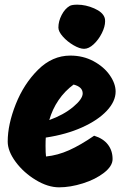

<svg xmlns="http://www.w3.org/2000/svg" viewBox="-20 -802 560 822"><path d="M230 -684Q230 -711 244 -738Q258 -765 279 -777Q289 -782 311 -782Q347 -782 383.5 -766Q420 -750 428 -726Q430 -721 430 -711Q430 -688 416 -660Q402 -632 381 -612.5Q360 -593 340 -593Q321 -593 294.5 -608.5Q268 -624 249 -645.5Q230 -667 230 -684ZM13 -196Q13 -269 47.5 -356Q82 -443 143 -503.5Q204 -564 281 -564Q336 -564 380.5 -540Q425 -516 450 -480Q475 -444 475 -410Q475 -368 437 -327.5Q399 -287 331 -256.5Q263 -226 176 -213Q175 -201 175 -177Q175 -147 177 -132Q227 -137 276 -159Q325 -181 383 -221Q422 -209 442 -183Q462 -157 462 -121Q462 -91 425.5 -62.5Q389 -34 335 -17Q281 0 233 0Q185 0 133 -31.5Q81 -63 47 -109Q13 -155 13 -196ZM334 -402Q334 -430 295 -440Q257 -412 230.5 -373Q204 -334 191 -288Q252 -310 293 -344Q334 -378 334 -402Z"/></svg>

Font: Mogra
Style: Regular
Weight: 400
Designer: Lipi Raval
Foundry: Lipi Raval
Version: Version 1.002;PS 1.002;hotconv 1.0.88;makeotf.lib2.5.647800;